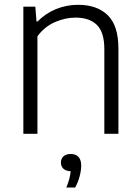

<svg xmlns="http://www.w3.org/2000/svg" viewBox="-20 -570 598 818"><path d="M79.5 -541.5H130.5L135.5 -478.5H140Q174 -513 218.5 -531.2Q263 -549.5 313 -549.5Q393.5 -549.5 439 -505.2Q484.5 -461 484.5 -363V0H424.5V-361Q424.5 -432.5 392.8 -463.8Q361 -495 301.5 -495Q258 -495 214 -475.8Q170 -456.5 139.5 -415.5V0H79.5ZM326 135.5Q326 156 319.2 181.5Q312.5 207 300 229H262.5Q279 189.5 281 159.5Q261.5 159 250.5 149Q239.5 139 239.5 122.5Q239.5 106 250.5 96Q261.5 86 281 86Q303 86 314.5 98.5Q326 111 326 135.5Z"/></svg>

Font: Encode Sans Light
Style: Regular
Weight: 300
Designer: Multiple Designers
Foundry: Impallari Type
Version: Version 2.000